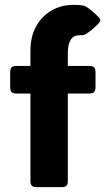

<svg xmlns="http://www.w3.org/2000/svg" viewBox="-20 -772 434 792"><path d="M259.8 -25.9Q259.8 -11.2 253.7 -5.6Q247.6 0 232.9 0H132.3Q117.7 0 111.6 -5.6Q105.5 -11.2 105.5 -25.9V-386.2H47.9Q33.2 -386.2 27.6 -392.3Q22 -398.4 22 -413.1V-473.1Q22 -487.8 27.6 -493.9Q33.2 -500 47.9 -500H105.5V-562Q105.5 -621.1 129.2 -663.6Q152.8 -706.1 193.1 -729Q233.4 -752 282.7 -752Q305.7 -752 317.6 -750Q329.6 -748 335.4 -744.1Q354.5 -733.4 388.2 -700.2Q393.6 -694.3 393.6 -688.5Q393.6 -682.1 385.3 -673.8Q370.6 -658.7 357.4 -648.2Q344.2 -637.7 335.9 -632.3Q328.6 -627.9 323 -627.2Q317.4 -626.5 307.6 -626.5Q259.8 -626.5 259.8 -553.2V-500H348.1Q362.8 -500 368.4 -493.9Q374 -487.8 374 -473.1V-413.1Q374 -398.4 368.4 -392.3Q362.8 -386.2 348.1 -386.2H259.8Z"/></svg>

Font: ADLaM Display
Style: Regular
Weight: 400
Designer: Mark Jamra, Neil Patel, Concept: Andrew Footit
Foundry: Microsoft
Version: Version 2.000; ttfautohint (v1.8.4.7-5d5b);gftools[0.9.28]